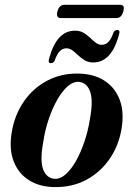

<svg xmlns="http://www.w3.org/2000/svg" viewBox="-20 -770 552 801"><path d="M307 -463Q370.5 -462 414.8 -434Q459 -406 478.8 -355.2Q498.5 -304.5 487.5 -235Q476 -163.5 437.8 -107.8Q399.5 -52 340.8 -20.2Q282 11.5 208.5 10.5Q147 10 102.5 -17.2Q58 -44.5 37.8 -95Q17.5 -145.5 28.5 -215.5Q40.5 -290 79.2 -346.2Q118 -402.5 176.8 -433.5Q235.5 -464.5 307 -463ZM208 -24Q231 -22.5 254 -42.8Q277 -63 297 -98.5Q317 -134 332.2 -179Q347.5 -224 355 -272.5Q369.5 -350.5 356 -387.8Q342.5 -425 309.5 -428.5Q286 -430.5 263 -410.5Q240 -390.5 219.5 -355Q199 -319.5 183.5 -273.8Q168 -228 160.5 -178Q146 -99 160.2 -62.8Q174.5 -26.5 208 -24ZM369 -509.5Q348.5 -509.5 333.5 -518.5Q318.5 -527.5 306.2 -539.2Q294 -551 282.2 -559.8Q270.5 -568.5 256.5 -568.5Q225.5 -568.5 208.5 -518Q203 -506.5 192.5 -506.5Q179.5 -506.5 184.5 -524Q215.5 -642 292.5 -642Q313.5 -642 328.5 -633.2Q343.5 -624.5 355.5 -612.8Q367.5 -601 379.2 -592Q391 -583 405 -583Q436.5 -583 453 -633.5Q458.5 -645 469.5 -645Q482 -645 477 -628Q446.5 -509.5 369 -509.5ZM219.5 -722.5Q227 -750 249.5 -750H480Q491 -750 494.8 -744Q498.5 -738 494.5 -722.5Q487 -694.5 465 -694.5H234.5Q212.5 -694.5 219.5 -722.5Z"/></svg>

Font: Fraunces 72pt S000 SemiBold
Style: Italic
Weight: 600
Italic angle: -16°
Version: Version 1.000; ttfautohint (v1.8.3)